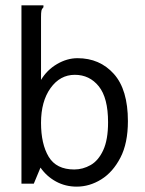

<svg xmlns="http://www.w3.org/2000/svg" viewBox="-20 -685 540 716"><path d="M266 11Q224 11 189 -8Q154 -27 131 -60L106 0H60V-665H142V-658Q136 -652 134.5 -645Q133 -638 133 -621V-387Q155 -424 192.5 -446Q230 -468 269 -468Q352 -468 404.5 -409.5Q457 -351 457 -233Q457 -151 429 -97Q401 -43 357.5 -16Q314 11 266 11ZM257 -53Q289 -53 318 -69.5Q347 -86 365 -125Q383 -164 383 -229Q383 -320 348.5 -363Q314 -406 259 -406Q204 -406 168.5 -356.5Q133 -307 133 -227Q133 -148 161.5 -100.5Q190 -53 257 -53Z"/></svg>

Font: Ligconsolata
Style: Regular
Weight: 400
Monospace: yes
Designer: Raph Levien, Cyreal, Brenton Simpson
Foundry: Raph Levien, Cyreal, Google
Version: Version 3.001; ttfautohint (v1.8.2.53-6de2)